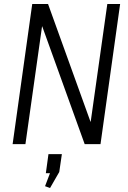

<svg xmlns="http://www.w3.org/2000/svg" viewBox="-20 -720 641 959"><path d="M580 -700 482 0H403L191 -588H190L107 0H43L141 -700H220L432 -112H433L516 -700ZM289 50 276 139 230 219 205 210 248 97 271 145H209L222 50Z"/></svg>

Font: Pathway Extreme SemiCondensed ExtraLight
Style: Italic
Weight: 250
Width: 4
Italic angle: -8°
Version: Version 1.001;gftools[0.9.26]